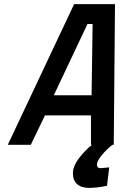

<svg xmlns="http://www.w3.org/2000/svg" viewBox="-20 -705 592 935"><path d="M534 0H528Q503 18 477.5 48.5Q452 79 452 96.5Q452 114 470 114L512 110L501 200Q450 210 413 210Q376 210 355.5 191.5Q335 173 335 139Q335 105 363.5 67Q392 29 428 0H423V-143H199L130 0H18L341 -685H540L534 -4ZM406 -588 242 -241H426L431 -588Z"/></svg>

Font: Titillium Web
Style: SemiBold Italic
Weight: 600
Italic angle: -13°
Version: Version 1.001;PS 57.000;hotconv 1.0.70;makeotf.lib2.5.55311